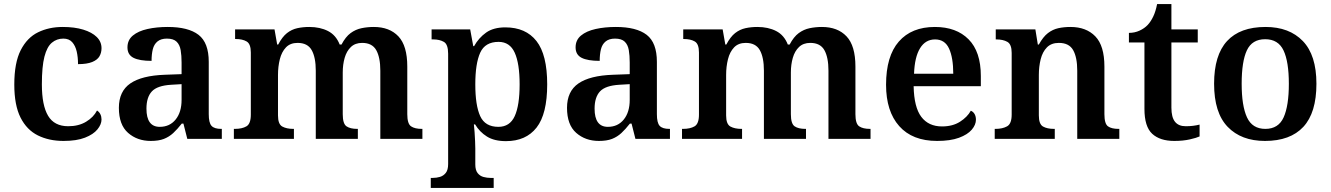

<svg xmlns="http://www.w3.org/2000/svg" viewBox="-20 -680 6515 940"><path d="M291 10Q220 10 165.5 -17Q111 -44 80.5 -104.5Q50 -165 50 -266Q50 -373 81.5 -434.5Q113 -496 166.5 -522Q220 -548 287 -548Q345 -548 387.5 -535Q430 -522 453.5 -499Q477 -476 477 -444Q477 -422 467 -404.5Q457 -387 431.5 -376.5Q406 -366 362 -366Q362 -400 355.5 -428Q349 -456 333.5 -473.5Q318 -491 290 -491Q258 -491 234 -471Q210 -451 197.5 -402.5Q185 -354 185 -267Q185 -164 215.5 -113Q246 -62 314 -62Q365 -62 401.5 -84Q438 -106 455 -139Q466 -132 471.5 -120.5Q477 -109 477 -95Q477 -71 457 -46.5Q437 -22 396 -6Q355 10 291 10Z M718 10Q652 10 607 -29.5Q562 -69 562 -152Q562 -233 618 -271.5Q674 -310 787 -314L869 -317V-374Q869 -408 864.5 -434.5Q860 -461 844.5 -476Q829 -491 797 -491Q768 -491 751 -477Q734 -463 728 -438.5Q722 -414 722 -382Q663 -382 633.5 -397Q604 -412 604 -448Q604 -484 630.5 -506Q657 -528 702 -538Q747 -548 801 -548Q902 -548 952 -509.5Q1002 -471 1002 -377V-121Q1002 -79 1015.5 -64Q1029 -49 1063 -49H1066V0H897L878 -75H870Q848 -47 828 -28.5Q808 -10 782.5 0Q757 10 718 10ZM762 -59Q811 -59 840 -95Q869 -131 869 -191V-268L818 -265Q750 -261 723.5 -232.5Q697 -204 697 -148Q697 -59 762 -59Z M1125 0V-49H1130Q1165 -49 1186.5 -61.5Q1208 -74 1208 -119V-423Q1208 -465 1187.5 -477Q1167 -489 1134 -489H1131V-536H1324L1337 -462H1342Q1362 -500 1385 -518Q1408 -536 1435.5 -542Q1463 -548 1494 -548Q1547 -548 1586 -528Q1625 -508 1643 -462H1652Q1672 -500 1696.5 -518Q1721 -536 1750 -542Q1779 -548 1810 -548Q1887 -548 1930.5 -502Q1974 -456 1974 -354V-121Q1974 -74 1992.5 -61.5Q2011 -49 2045 -49H2048V0H1842V-334Q1842 -399 1822 -434.5Q1802 -470 1753 -470Q1719 -470 1698 -450Q1677 -430 1667.5 -397Q1658 -364 1658 -325V-121Q1658 -74 1676.5 -61.5Q1695 -49 1729 -49H1732V0H1526V-334Q1526 -399 1506 -434.5Q1486 -470 1437 -470Q1401 -470 1380 -448Q1359 -426 1350 -390Q1341 -354 1341 -313V-115Q1341 -72 1362 -60.5Q1383 -49 1416 -49H1419V0Z M2089 240V191H2099Q2117 191 2134 186Q2151 181 2162.5 166.5Q2174 152 2174 123V-417Q2174 -463 2153 -475Q2132 -487 2102 -487H2093V-536H2282L2297 -454H2301Q2324 -495 2360 -520.5Q2396 -546 2454 -546Q2554 -546 2606.5 -479Q2659 -412 2659 -267Q2659 -122 2607 -55.5Q2555 11 2457 11Q2400 11 2364 -11.5Q2328 -34 2306 -71H2300Q2302 -56 2303.5 -33Q2305 -10 2306 11.5Q2307 33 2307 47V125Q2307 153 2318.5 167.5Q2330 182 2347.5 186.5Q2365 191 2381 191H2397V240ZM2420 -59Q2476 -59 2500 -111.5Q2524 -164 2524 -267Q2524 -369 2500 -422Q2476 -475 2421 -475Q2355 -475 2331 -422Q2307 -369 2307 -267Q2307 -164 2331 -111.5Q2355 -59 2420 -59Z M2912 10Q2846 10 2801 -29.5Q2756 -69 2756 -152Q2756 -233 2812 -271.5Q2868 -310 2981 -314L3063 -317V-374Q3063 -408 3058.5 -434.5Q3054 -461 3038.5 -476Q3023 -491 2991 -491Q2962 -491 2945 -477Q2928 -463 2922 -438.5Q2916 -414 2916 -382Q2857 -382 2827.5 -397Q2798 -412 2798 -448Q2798 -484 2824.5 -506Q2851 -528 2896 -538Q2941 -548 2995 -548Q3096 -548 3146 -509.5Q3196 -471 3196 -377V-121Q3196 -79 3209.5 -64Q3223 -49 3257 -49H3260V0H3091L3072 -75H3064Q3042 -47 3022 -28.5Q3002 -10 2976.5 0Q2951 10 2912 10ZM2956 -59Q3005 -59 3034 -95Q3063 -131 3063 -191V-268L3012 -265Q2944 -261 2917.5 -232.5Q2891 -204 2891 -148Q2891 -59 2956 -59Z M3319 0V-49H3324Q3359 -49 3380.5 -61.5Q3402 -74 3402 -119V-423Q3402 -465 3381.5 -477Q3361 -489 3328 -489H3325V-536H3518L3531 -462H3536Q3556 -500 3579 -518Q3602 -536 3629.5 -542Q3657 -548 3688 -548Q3741 -548 3780 -528Q3819 -508 3837 -462H3846Q3866 -500 3890.5 -518Q3915 -536 3944 -542Q3973 -548 4004 -548Q4081 -548 4124.5 -502Q4168 -456 4168 -354V-121Q4168 -74 4186.5 -61.5Q4205 -49 4239 -49H4242V0H4036V-334Q4036 -399 4016 -434.5Q3996 -470 3947 -470Q3913 -470 3892 -450Q3871 -430 3861.5 -397Q3852 -364 3852 -325V-121Q3852 -74 3870.5 -61.5Q3889 -49 3923 -49H3926V0H3720V-334Q3720 -399 3700 -434.5Q3680 -470 3631 -470Q3595 -470 3574 -448Q3553 -426 3544 -390Q3535 -354 3535 -313V-115Q3535 -72 3556 -60.5Q3577 -49 3610 -49H3613V0Z M4568 10Q4447 10 4382.5 -62.5Q4318 -135 4318 -265Q4318 -405 4380.5 -476.5Q4443 -548 4557 -548Q4662 -548 4722 -487.5Q4782 -427 4782 -308V-258H4453Q4455 -155 4490.5 -108Q4526 -61 4592 -61Q4644 -61 4680 -84Q4716 -107 4733 -138Q4745 -133 4751.5 -121.5Q4758 -110 4758 -94Q4758 -69 4737.5 -45Q4717 -21 4675 -5.5Q4633 10 4568 10ZM4647 -319Q4647 -397 4626.5 -442Q4606 -487 4558 -487Q4511 -487 4484.5 -444Q4458 -401 4455 -319Z M4850 0V-49H4854Q4888 -49 4910.5 -61.5Q4933 -74 4933 -119V-421Q4933 -463 4912 -475Q4891 -487 4858 -487H4855V-536H5049L5061 -462H5066Q5087 -500 5110.5 -518Q5134 -536 5161.5 -542Q5189 -548 5221 -548Q5298 -548 5342.5 -502Q5387 -456 5387 -354V-121Q5387 -74 5404.5 -61.5Q5422 -49 5456 -49H5460V0H5254V-334Q5254 -399 5234 -434.5Q5214 -470 5164 -470Q5127 -470 5105.5 -448Q5084 -426 5075 -390Q5066 -354 5066 -313V-115Q5066 -72 5086.5 -60.5Q5107 -49 5140 -49H5144V0Z M5729 10Q5659 10 5621 -25Q5583 -60 5583 -147V-472H5507V-519Q5535 -519 5559 -530Q5583 -541 5599 -558Q5614 -574 5626 -599Q5638 -624 5645 -660H5715V-536H5844V-472H5715V-153Q5715 -106 5732.5 -84Q5750 -62 5785 -62Q5804 -62 5820.5 -64Q5837 -66 5853 -70V-12Q5838 -5 5805 2.5Q5772 10 5729 10Z M6173 10Q6057 10 5990.5 -59Q5924 -128 5924 -270Q5924 -410 5987.5 -479Q6051 -548 6176 -548Q6292 -548 6358.5 -479Q6425 -410 6425 -270Q6425 -128 6361 -59Q6297 10 6173 10ZM6175 -49Q6239 -49 6264.5 -105.5Q6290 -162 6290 -270Q6290 -378 6264 -433Q6238 -488 6174 -488Q6110 -488 6084.5 -433.5Q6059 -379 6059 -270Q6059 -162 6085 -105.5Q6111 -49 6175 -49Z"/></svg>

Font: Noto Serif Khojki SemiBold
Style: Regular
Weight: 600
Version: Version 2.003